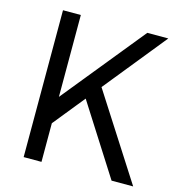

<svg xmlns="http://www.w3.org/2000/svg" viewBox="-105 -792 822 884"><g transform="rotate(15 306.5 -350.0)"><path d="M138 -142 130 -258 489 -700H589ZM87 0V-700H172V0ZM506 0 269 -372 330 -435 609 0Z"/></g></svg>

Font: SUSE
Style: Regular
Weight: 400
Designer: Rene Bieder
Foundry: SUSE
Version: Version 1.000